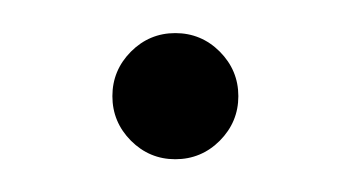

<svg xmlns="http://www.w3.org/2000/svg" viewBox="-20 -250 212 116"><path d="M59.1 -165Q47.9 -176.3 47.9 -191.9Q47.9 -207.5 59.1 -218.8Q70.3 -230 85.9 -230Q101.6 -230 112.8 -218.8Q124 -207.5 124 -191.9Q124 -176.3 112.8 -165Q101.6 -153.8 85.9 -153.8Q70.3 -153.8 59.1 -165Z"/></svg>

Font: Gawaa
Style: Regular
Weight: 400
Designer: T. Christopher White
Version: Version 1.0